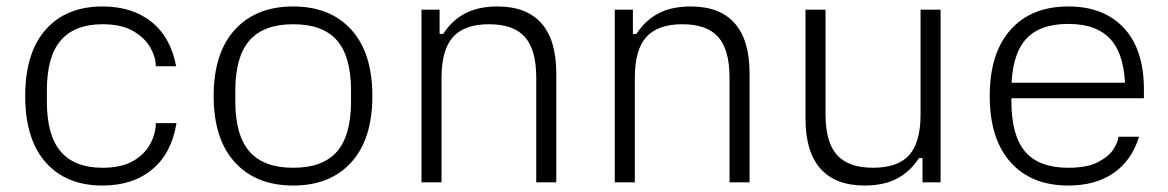

<svg xmlns="http://www.w3.org/2000/svg" viewBox="-20 -564 3615 594"><path d="M297 10Q185 10 121.5 -61.5Q58 -133 58 -267Q58 -401 121.5 -472.5Q185 -544 297 -544Q389 -544 448.5 -496.5Q508 -449 525 -359H462Q462 -387 445 -417Q428 -447 392 -468Q356 -489 297 -489Q211 -489 168 -439Q125 -389 125 -284V-250Q125 -145 168 -95Q211 -45 297 -45Q356 -45 392 -66Q428 -87 445 -119Q462 -151 462 -183H526Q511 -90 451 -40Q391 10 297 10Z M887 10Q772 10 706.5 -62Q641 -134 641 -267Q641 -400 706.5 -472Q772 -544 887 -544Q1002 -544 1067 -472Q1132 -400 1132 -267Q1132 -134 1067 -62Q1002 10 887 10ZM887 -45Q979 -45 1022.5 -95Q1066 -145 1066 -251V-283Q1066 -389 1022.5 -439Q979 -489 887 -489Q796 -489 752 -439Q708 -389 708 -283V-251Q708 -145 752 -95Q796 -45 887 -45Z M1284 0V-534H1340V-459H1351Q1378 -501 1419 -522.5Q1460 -544 1519 -544Q1609 -544 1655 -492Q1701 -440 1701 -337V0H1639V-324Q1639 -410 1604 -449.5Q1569 -489 1493 -489Q1417 -489 1381.5 -449.5Q1346 -410 1346 -324V0Z M1882 0V-534H1938V-459H1949Q1976 -501 2017 -522.5Q2058 -544 2117 -544Q2207 -544 2253 -492Q2299 -440 2299 -337V0H2237V-324Q2237 -410 2202 -449.5Q2167 -489 2091 -489Q2015 -489 1979.5 -449.5Q1944 -410 1944 -324V0Z M2655 10Q2565 10 2518.5 -42Q2472 -94 2472 -197V-534H2534V-210Q2534 -124 2569.5 -84.5Q2605 -45 2681 -45Q2758 -45 2793 -84.5Q2828 -124 2828 -210V-534H2890V0H2834V-75H2823Q2796 -33 2755 -11.5Q2714 10 2655 10Z M3285 10Q3171 10 3106.5 -62Q3042 -134 3042 -267Q3042 -400 3106.5 -472Q3171 -544 3285 -544Q3395 -544 3457 -477.5Q3519 -411 3519 -287V-260H3086V-308H3489L3461 -271V-284Q3461 -390 3418 -440Q3375 -490 3285 -490Q3194 -490 3151.5 -440Q3109 -390 3109 -284V-251Q3109 -145 3151.5 -95Q3194 -45 3285 -45Q3345 -45 3379 -63.5Q3413 -82 3426.5 -105Q3440 -128 3440 -141H3504Q3481 -67 3425 -28.5Q3369 10 3285 10Z"/></svg>

Font: Mozilla Text ExtraLight
Style: Regular
Weight: 200
Designer: Studio DRAMA
Foundry: Studio DRAMA
Version: Version 1.000